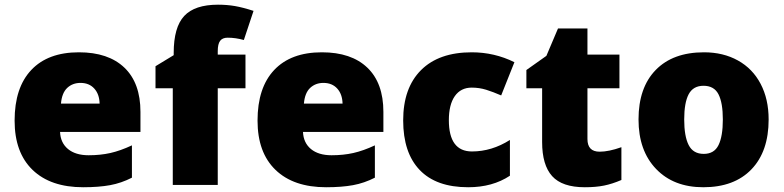

<svg xmlns="http://www.w3.org/2000/svg" viewBox="-20 -785 3326 815"><path d="M333 9.8Q194.8 9.8 118.4 -63.7Q42 -137.2 42 -272.9Q42 -413.1 112.8 -488Q183.6 -563 314.9 -563Q439.9 -563 508.1 -497.8Q576.2 -432.6 576.2 -310.1V-225.1H234.9Q236.8 -178.7 268.8 -152.3Q300.8 -126 356 -126Q406.2 -126 448.5 -135.5Q490.7 -145 540 -168V-30.8Q495.1 -7.8 447.3 1Q399.4 9.8 333 9.8ZM321.8 -433.1Q288.1 -433.1 265.4 -411.9Q242.7 -390.6 238.8 -345.2H402.8Q401.9 -385.3 380.1 -409.2Q358.4 -433.1 321.8 -433.1Z M1022 -410.2H904.3V0H713.4V-410.2H640.1V-503.9L717.3 -550.8V-560.1Q717.3 -669.4 762 -717.3Q806.6 -765.1 905.3 -765.1Q943.4 -765.1 977.3 -759.3Q1011.2 -753.4 1056.2 -738.8L1015.1 -615.2Q980 -625 946.3 -625Q924.3 -625 914.3 -611.6Q904.3 -598.1 904.3 -567.9V-553.2H1022Z M1364.3 9.8Q1226.1 9.8 1149.7 -63.7Q1073.2 -137.2 1073.2 -272.9Q1073.2 -413.1 1144 -488Q1214.8 -563 1346.2 -563Q1471.2 -563 1539.3 -497.8Q1607.4 -432.6 1607.4 -310.1V-225.1H1266.1Q1268.1 -178.7 1300 -152.3Q1332 -126 1387.2 -126Q1437.5 -126 1479.7 -135.5Q1522 -145 1571.3 -168V-30.8Q1526.4 -7.8 1478.5 1Q1430.7 9.8 1364.3 9.8ZM1353 -433.1Q1319.3 -433.1 1296.6 -411.9Q1273.9 -390.6 1270 -345.2H1434.1Q1433.1 -385.3 1411.4 -409.2Q1389.6 -433.1 1353 -433.1Z M1967.3 9.8Q1831.5 9.8 1761.5 -63.5Q1691.4 -136.7 1691.4 -273.9Q1691.4 -411.6 1767.1 -487.3Q1842.8 -563 1982.4 -563Q2078.6 -563 2163.6 -521L2107.4 -379.9Q2072.8 -395 2043.5 -404.1Q2014.2 -413.1 1982.4 -413.1Q1936 -413.1 1910.6 -377Q1885.3 -340.8 1885.3 -274.9Q1885.3 -142.1 1983.4 -142.1Q2067.4 -142.1 2144.5 -190.9V-39.1Q2070.8 9.8 1967.3 9.8Z M2525.4 -141.1Q2564 -141.1 2617.7 -160.2V-21Q2579.1 -4.4 2544.2 2.7Q2509.3 9.8 2462.4 9.8Q2366.2 9.8 2323.7 -37.4Q2281.2 -84.5 2281.2 -182.1V-410.2H2214.4V-487.8L2299.3 -547.9L2348.6 -664.1H2473.6V-553.2H2609.4V-410.2H2473.6V-194.8Q2473.6 -141.1 2525.4 -141.1Z M3242.7 -277.8Q3242.7 -142.1 3169.7 -66.2Q3096.7 9.8 2965.3 9.8Q2839.4 9.8 2764.9 -67.9Q2690.4 -145.5 2690.4 -277.8Q2690.4 -413.1 2763.4 -488Q2836.4 -563 2968.3 -563Q3049.8 -563 3112.3 -528.3Q3174.8 -493.7 3208.7 -429Q3242.7 -364.3 3242.7 -277.8ZM2884.3 -277.8Q2884.3 -206.5 2903.3 -169.2Q2922.4 -131.8 2967.3 -131.8Q3011.7 -131.8 3030 -169.2Q3048.3 -206.5 3048.3 -277.8Q3048.3 -348.6 3029.8 -384.8Q3011.2 -420.9 2966.3 -420.9Q2922.4 -420.9 2903.3 -385Q2884.3 -349.1 2884.3 -277.8Z"/></svg>

Font: Sahel Black FD
Style: Black-FD
Weight: 900
Foundry: Saber Rastikerdar (saber.rastikerdar@gmail.com)
Version: Version 3.3.1